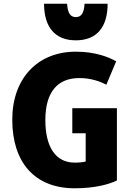

<svg xmlns="http://www.w3.org/2000/svg" viewBox="-20 -991 706 1033"><path d="M388 -774C276 -774 217 -845 217 -971H341C344 -926 355 -899 388 -899C421 -899 432 -926 435 -971H559C559 -845 501 -774 388 -774ZM609 -20C566 1 490 22 382 22C166 22 46 -118 46 -347C46 -571 184 -713 388 -713C494 -713 567 -683 605 -661L552 -535C519 -553 469 -571 407 -571C288 -571 224 -494 224 -345C224 -199 280 -116 382 -116C410 -116 430 -119 441 -122V-274H369V-409H609Z"/></svg>

Font: Repo ExtraBold
Style: Bold
Weight: 700
Designer: Stefan Peev
Foundry: Context Ltd
Version: Version 1.502